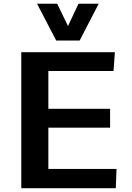

<svg xmlns="http://www.w3.org/2000/svg" viewBox="-20 -984 692 1004"><path d="M91.3 0V-710.9H580.6L573.7 -612.8H232.9V-415H555.7V-316.4H232.9V-100.6H589.4L585.4 0ZM273.9 -772 173.8 -964.4H279.3L335.4 -847.7L390.6 -964.4H496.1L396.5 -772Z"/></svg>

Font: Comme SemiBold
Style: Regular
Weight: 600
Version: Version 1.000;gftools[0.9.27]